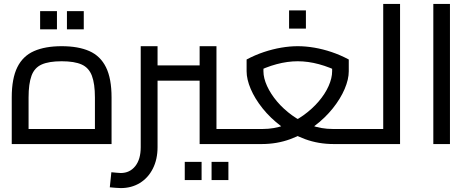

<svg xmlns="http://www.w3.org/2000/svg" viewBox="-20 -736 2414 981"><path d="M40 0V-238Q40 -335 68.5 -392.5Q97 -450 154 -475Q211 -500 295 -500Q380 -500 436.5 -475Q493 -450 521.5 -392.5Q550 -335 550 -238V0ZM126 -40 82 -77H508L465 -40V-238Q465 -308 449.5 -349Q434 -390 397 -406.5Q360 -423 295 -423Q230 -423 193 -406.5Q156 -390 141 -349Q126 -308 126 -238ZM185 -586V-679H271V-586ZM322 -586V-679H408V-586Z M1000 0V-500H1086V-43L1044 -77H1196V0ZM785 -324V-402H1000V-324ZM597 225Q584 225 569.5 223.5Q555 222 541 221L549 144Q563 145 575.5 146.5Q588 148 597 148Q643 148 671 113Q699 78 699 16V-500H785V16Q785 78 761 125.5Q737 173 694.5 199Q652 225 597 225ZM1196 0V-77Q1209 -77 1212.5 -67Q1216 -57 1216 -39Q1216 -22 1212.5 -11Q1209 0 1196 0ZM924 184V91H1010V184ZM1061 184V91H1147V184Z M1178 0V-77H1323Q1380 -77 1433 -96Q1486 -115 1530.5 -147Q1575 -179 1608 -217.5Q1641 -256 1659 -296.5Q1677 -337 1677 -372V-433L1722 -364Q1665 -393 1609.5 -408Q1554 -423 1501 -423Q1449 -423 1393 -408Q1337 -393 1281 -364L1326 -433V-372Q1326 -337 1344.5 -296.5Q1363 -256 1395.5 -217.5Q1428 -179 1472 -147Q1516 -115 1569 -96Q1622 -77 1680 -77H1818V0H1685Q1607 0 1539 -25Q1471 -50 1416 -91.5Q1361 -133 1321.5 -182.5Q1282 -232 1261 -281.5Q1240 -331 1240 -372V-432Q1283 -455 1328 -470Q1373 -485 1417 -492.5Q1461 -500 1501 -500Q1542 -500 1586 -492.5Q1630 -485 1674.5 -470Q1719 -455 1762 -432V-372Q1762 -331 1741 -281.5Q1720 -232 1680.5 -182.5Q1641 -133 1586 -91.5Q1531 -50 1463 -25Q1395 0 1317 0ZM1178 0Q1165 0 1161.5 -11Q1158 -22 1158 -39Q1158 -57 1161.5 -67Q1165 -77 1178 -77ZM1818 0V-77Q1831 -77 1834.5 -67Q1838 -57 1838 -39Q1838 -22 1834.5 -11Q1831 0 1818 0ZM1457 -590V-683H1543V-590Z M1938 0V-716H2024V0ZM1818 0V-77H1938V0ZM1818 0Q1805 0 1801.5 -11Q1798 -22 1798 -39Q1798 -57 1801.5 -67Q1805 -77 1818 -77Z M2194 0V-716H2279V0Z"/></svg>

Font: Cairo Medium
Style: Regular
Weight: 500
Designer: Mohamed Gaber, Accademia di Belle Arti di Urbino
Foundry: Kief Type Foundry, Accademia di Belle Arti di Urbino
Version: Version 3.117